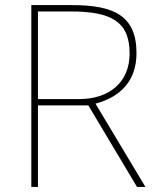

<svg xmlns="http://www.w3.org/2000/svg" viewBox="-20 -734 617 754"><path d="M262 -714H103V0H129V-320H327L518 0H551L355 -327C456 -354 516 -419 516 -525C516 -673 427 -714 262 -714ZM257 -689C413 -689 489 -652 489 -524C489 -410 408 -345 292 -345H129V-689Z"/></svg>

Font: Noto Sans Thai Looped Thin
Style: Regular
Weight: 100
Designer: Sasikarn Vongin, Ben Mitchell
Foundry: The Fontpad Ltd
Version: Version 1.001